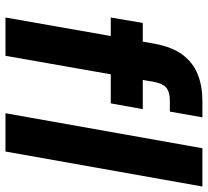

<svg xmlns="http://www.w3.org/2000/svg" viewBox="-49 -711 760 702"><g transform="rotate(90 331.0 -360.0)"><path d="M44 0 140 -546Q152 -610 180.5 -648Q209 -686 252 -703Q295 -720 348 -720H409L388 -601H349Q317 -601 301.5 -588.5Q286 -576 280 -546L184 0ZM44 -385 64 -502H379L358 -385ZM394 0 522 -720H662L534 0Z"/></g></svg>

Font: DM Sans 16pt ExtraBold
Style: Italic
Weight: 800
Italic angle: -10°
Version: Version 4.004;gftools[0.9.30]